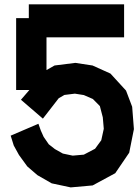

<svg xmlns="http://www.w3.org/2000/svg" viewBox="-20 -834 627 859"><path d="M543.9 -428.7 571.3 -356.4 579.1 -256.3 558.1 -150.9 495.6 -59.1 394.5 -4.4 296.4 4.4 211.4 -13.7 147.5 -50.3 102.1 -89.4 64.9 -140.6 41.5 -183.1 27.8 -227.1 151.9 -280.3 162.6 -250 175.3 -221.7 198.2 -188.5 225.6 -167 261.2 -147 305.2 -137.7 355 -142.1 405.3 -168.5 433.1 -206.5 444.3 -257.8 439.9 -309.1 426.8 -359.4 395.5 -391.1 355 -408.7 314.9 -415 268.1 -409.2 242.7 -394.5 171.9 -303.2 73.7 -387.7 111.3 -431.2H52.2V-752.9H108.9V-814.5H535.2V-667H188V-520.5L224.1 -541L316.9 -552.7L394 -541L474.1 -504.9Z"/></svg>

Font: Gap Sans
Style: Black
Weight: 400
Designer: Alexandre Liziard and Etienne Ozeray
Foundry: Interstices.io
Version: Version 1.6.1 - December 3. 2014